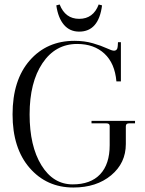

<svg xmlns="http://www.w3.org/2000/svg" viewBox="-20 -824 645 856"><path d="M333 -683Q291 -683 265 -713.5Q239 -744 231 -800L246 -804Q271 -740 333 -740Q396 -740 420 -804L435 -800Q420 -683 333 -683ZM307 12Q188 12 112 -75.5Q36 -163 36 -314Q36 -467 112.5 -554.5Q189 -642 312 -642Q357 -642 394.5 -631Q432 -620 455.5 -609Q479 -598 488 -598Q504 -598 505 -619L506 -636H519V-461H499Q492 -542 445.5 -585Q399 -628 324 -628Q227 -628 169.5 -542.5Q112 -457 112 -314Q112 -173 164.5 -87.5Q217 -2 304 -2Q384 -2 426.5 -47Q469 -92 469 -177V-262Q469 -274 455 -274H388V-285H582V-274H555Q541 -274 541 -261V-182Q541 -97 475.5 -42.5Q410 12 307 12Z"/></svg>

Font: Arapey Regular-Display
Style: Regular
Weight: 400
Designer: Eduardo Rodriguez Tunni
Foundry: Eduardo Rodriguez Tunni
Version: Version 4.000